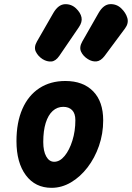

<svg xmlns="http://www.w3.org/2000/svg" viewBox="-20 -895 633 921"><path d="M227.5 6Q149 6 104 -54.5Q59 -115 59 -218Q59 -308 87.5 -372.8Q116 -437.5 168.8 -472Q221.5 -506.5 293.5 -506.5Q378.5 -506.5 426.8 -457.2Q475 -408 475 -317.5Q475 -253.5 454.8 -195.2Q434.5 -137 399.8 -91.8Q365 -46.5 320.5 -20.2Q276 6 227.5 6ZM187.5 -214Q187.5 -170 201.8 -144.5Q216 -119 240 -119Q267 -119 290 -147Q313 -175 327.2 -220.5Q341.5 -266 341.5 -318.5Q341.5 -351 325.8 -366.8Q310 -382.5 283.5 -382.5Q254.5 -382.5 232.8 -362.8Q211 -343 199.2 -305.2Q187.5 -267.5 187.5 -214ZM401.5 -611.5Q379 -625.5 369 -646.8Q359 -668 374.5 -695.5L453 -833Q476.5 -873.5 507.8 -875Q539 -876.5 561.5 -855Q583.5 -834 590.8 -808.8Q598 -783.5 580 -759L482 -627Q463.5 -602.5 442.8 -600.5Q422 -598.5 401.5 -611.5ZM184 -611.5Q162.5 -625.5 152 -646.8Q141.5 -668 157 -695.5L236 -833Q259.5 -873 290.5 -874.8Q321.5 -876.5 344.5 -855Q366.5 -834 371 -811.5Q375.5 -789 358 -764L264.5 -627Q247 -601.5 226 -600Q205 -598.5 184 -611.5Z"/></svg>

Font: Edu VIC WA NT Hand Pre
Style: Regular
Weight: 400
Designer: Tina and Corey Anderson, Eben Sorkin, Mirko Velimirovic
Foundry: Google for Education
Version: Version 1.000